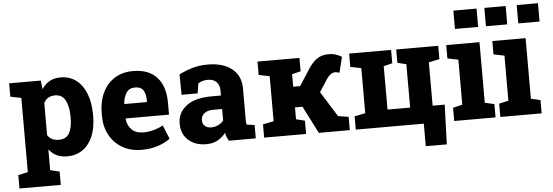

<svg xmlns="http://www.w3.org/2000/svg" viewBox="-57 -944 3829 1329"><g transform="rotate(-5 1858.0 -279.5)"><path d="M28.8 203.1V110.4L96.2 95.2V-420.4L21 -435.5V-528.3H241.2L247.6 -467.8Q270 -501.5 301.8 -519.8Q333.5 -538.1 378.9 -538.1Q441.9 -538.1 487.1 -503.4Q532.2 -468.8 556.4 -406.5Q580.6 -344.2 580.6 -261.2V-251Q580.6 -172.4 556.4 -113.5Q532.2 -54.7 486.6 -22.2Q440.9 10.3 377 10.3Q296.9 10.3 251.5 -48.8V95.2L315.9 110.4V203.1ZM330.6 -108.9Q381.3 -108.9 402.8 -147Q424.3 -185.1 424.3 -251V-261.2Q424.3 -331.5 401.9 -374.5Q379.4 -417.5 329.6 -417.5Q275.9 -417.5 251.5 -372.1V-148.4Q275.9 -108.9 330.6 -108.9Z M895 10.3Q818.4 10.3 761.2 -23.2Q704.1 -56.6 672.6 -115Q641.1 -173.3 641.1 -247.6V-266.6Q641.1 -345.7 669.9 -407.2Q698.7 -468.8 752.9 -503.7Q807.1 -538.6 882.8 -538.1Q990.2 -538.1 1047.4 -475.8Q1104.5 -413.6 1104.5 -298.8V-215.8H803.2L802.7 -212.9Q807.1 -167.5 835.9 -138.2Q864.7 -108.9 918.5 -108.9Q987.3 -108.9 1054.7 -145L1093.8 -49.8Q1059.6 -23.4 1009 -6.6Q958.5 10.3 895 10.3ZM803.7 -315.9H960V-328.6Q960 -373.5 943.4 -398.7Q926.8 -423.8 886.2 -423.8Q845.2 -423.8 825.9 -393.8Q806.6 -363.8 802.2 -318.4Z M1344.7 10.3Q1266.6 10.3 1219.5 -32.7Q1172.4 -75.7 1172.4 -147.9Q1172.4 -222.2 1232.4 -269.3Q1292.5 -316.4 1411.1 -316.4H1474.1V-351.6Q1474.1 -386.7 1453.9 -409.7Q1433.6 -432.6 1392.1 -432.6Q1354 -432.6 1325.7 -413.6L1314.5 -345.2H1203.1L1201.2 -486.8Q1244.1 -508.8 1292.7 -523.4Q1341.3 -538.1 1401.4 -538.1Q1506.8 -538.1 1568.6 -489.3Q1630.4 -440.4 1630.4 -350.1V-143.1Q1630.4 -131.8 1630.6 -121.6Q1630.9 -111.3 1632.8 -101.1L1688.5 -92.3V0H1501Q1494.6 -11.2 1488.5 -26.4Q1482.4 -41.5 1480 -56.6Q1455.1 -25.9 1422.9 -7.8Q1390.6 10.3 1344.7 10.3ZM1389.6 -102.5Q1414.1 -102.5 1436.8 -113.3Q1459.5 -124 1474.1 -142.6V-222.7H1412.1Q1371.1 -222.7 1349.4 -204.1Q1327.6 -185.5 1327.6 -158.2Q1327.6 -131.8 1344.5 -117.2Q1361.3 -102.5 1389.6 -102.5Z M1746.6 0V-92.3L1821.8 -107.4V-420.4L1746.6 -435.5V-528.3H2038.1V-435.5L1977.5 -420.4V-333.5H2025.9L2095.7 -441.9Q2125.5 -489.3 2158.7 -512.9Q2191.9 -536.6 2240.7 -536.6Q2269.5 -536.6 2291.3 -529.3Q2313 -522 2332 -510.3L2305.2 -401.9Q2285.6 -408.2 2275.9 -408.2Q2259.8 -408.2 2244.4 -397.5Q2229 -386.7 2217.8 -369.6L2159.2 -279.8L2269 -104L2341.8 -92.3V0H2126.5L2029.8 -189.9H1977.5V-107.4L2038.1 -92.3V0Z M2856 156.7V0H2383.3V-92.3L2458.5 -107.4V-420.4L2383.3 -435.5V-528.3H2674.8V-435.5L2614.3 -420.4V-119.1H2771.5V-420.4L2710.4 -435.5V-528.3H3002.4V-435.5L2927.7 -419.9V-118.7H3011.7L3002 156.7Z M3067.4 0V-92.3L3132.8 -107.4V-420.4L3058.1 -435.5V-528.3H3289.1V-107.4L3354.5 -92.3V0ZM3127.9 -634.3V-761.7H3289.1V-634.3Z M3387.7 0V-92.3L3453.1 -107.4V-420.4L3378.4 -435.5V-528.3H3609.4V-107.4L3674.8 -92.3V0ZM3567.9 -634.3V-761.7H3715.8V-634.3ZM3343.3 -634.3V-761.7H3491.2V-634.3Z"/></g></svg>

Font: Roboto Slab ExtraBold
Style: Regular
Weight: 800
Designer: Google
Version: Version 2.001; ttfautohint (v1.8.3)